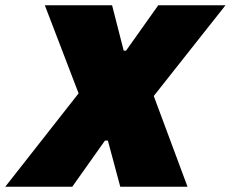

<svg xmlns="http://www.w3.org/2000/svg" viewBox="-71 -708 875 728"><path d="M-51 0 227 -354 99 -688H354L398 -516H407L529 -688H784L512 -344L640 0H385L338 -175H327L203 0Z"/></svg>

Font: Saira Black
Style: Italic
Weight: 900
Italic angle: -12°
Designer: Hector Gatti with collaboration of the Omnibus-Type team
Foundry: Omnibus-Type
Version: Version 1.100; ttfautohint (v1.8.3)